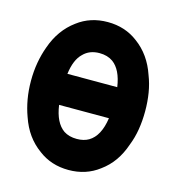

<svg xmlns="http://www.w3.org/2000/svg" viewBox="-108 -804 832 908"><g transform="rotate(15 308.5 -350.0)"><path d="M309 -560Q348 -560 375 -541Q419 -509 431 -426H187Q196 -497 230 -529Q260 -560 309 -560ZM309 -712Q224 -712 161 -664Q90 -612 58 -520Q44 -482 36.5 -439.5Q29 -397 29 -350Q29 -303 36.5 -260.5Q44 -218 58 -180Q74 -133 99.5 -97.5Q125 -62 161 -36Q224 12 309 12Q394 12 457 -36Q493 -62 518 -97.5Q543 -133 559 -180Q574 -218 581 -260.5Q588 -303 588 -350Q588 -397 581 -439.5Q574 -482 559 -520Q528 -612 457 -664Q394 -712 309 -712ZM431 -274Q418 -184 367 -154Q343 -140 309 -140Q271 -140 245 -157Q199 -189 187 -274Z"/></g></svg>

Font: Unageo
Style: ExtraBold
Weight: 800
Designer: Richard Sepsi
Foundry: Richard Sepsi
Version: Version 2.000